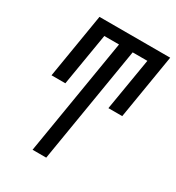

<svg xmlns="http://www.w3.org/2000/svg" viewBox="-176 -842 870 950"><g transform="rotate(30 258.5 -367.5)"><path d="M155 0 265 -665H181L131 -366H52L113 -735H517L456 -366H377L427 -665H343L233 0Z"/></g></svg>

Font: Iosevka Algr
Style: Italic
Weight: 400
Italic angle: -9°
Monospace: yes
Designer: Belleve Invis
Foundry: Belleve Invis
Version: Version 26.0.2; ttfautohint (v1.8.3)